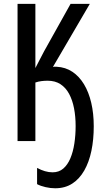

<svg xmlns="http://www.w3.org/2000/svg" viewBox="-20 -734 548 999"><path d="M447.3 -713.9 255.4 -385.7Q258.3 -386.7 263.7 -387Q269 -387.2 274.9 -386.7Q320.8 -384.3 356.4 -360.6Q392.1 -336.9 417 -295.7Q441.9 -254.4 454.8 -199Q467.8 -143.6 467.8 -77.1Q467.8 -7.8 455.6 50.8Q443.4 109.4 418.5 153.1Q393.6 196.8 356 221.2Q318.4 245.6 267.1 245.6Q242.7 245.6 217 239.7Q191.4 233.9 172.9 224.1V139.6Q193.8 150.9 213.9 156.7Q233.9 162.6 253.4 162.6Q286.6 162.6 309.3 143.1Q332 123.5 346.2 89.6Q360.4 55.7 366.9 12.5Q373.5 -30.8 373.5 -78.1Q373.5 -127.9 365.2 -170.7Q356.9 -213.4 339.6 -245.6Q322.3 -277.8 294.7 -295.9Q267.1 -314 228 -314Q211.9 -314 195.8 -312Q179.7 -310.1 164.1 -304.7V0H71.3V-713.9H164.1V-379.9Q175.3 -401.4 186.8 -423.8Q198.2 -446.3 209.5 -467.3L347.2 -713.9Z"/></svg>

Font: Open Sans Condensed Medium
Style: Regular
Weight: 500
Width: 3
Designer: Monotype Design Team
Foundry: Monotype Imaging Inc.
Version: Version 3.000